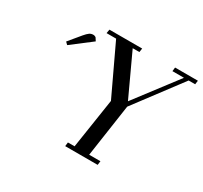

<svg xmlns="http://www.w3.org/2000/svg" viewBox="-145 -899 1156 1096"><g transform="rotate(30 433.5 -351.0)"><path d="M104 -520 168 -597.2Q183.6 -615.7 194.6 -623.3Q205.6 -630.9 219.2 -630.9Q224.6 -630.9 229.2 -629.2Q233.9 -627.4 235.8 -626L237.8 -624L250 -605L119.1 -504.9ZM279.8 -676.8 284.2 -702.1H500L496.1 -676.8H452.1L580.1 -400.9L790 -676.8H713.9L716.8 -702.1H867.2L863.8 -676.8H820.8L591.8 -372.1L541 -25.9H615.2L611.8 0H397.9L400.9 -25.9H444.8L495.1 -354L342.8 -676.8Z"/></g></svg>

Font: Dehuti Alt
Style: Bold-Italic
Weight: 700
Version: Version 1.2